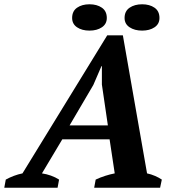

<svg xmlns="http://www.w3.org/2000/svg" viewBox="-64 -877 808 897"><path d="M205 0H-44L-37 -38Q-19 -48 1 -55.5Q21 -63 41 -67L437 -712H510L623 -67Q642 -63 660.5 -55Q679 -47 692 -38L684 0H376L383 -38Q404 -48 427.5 -55.5Q451 -63 472 -67L448 -226H227L132 -67Q153 -64 174 -56.5Q195 -49 212 -38ZM261 -291H440L412 -482V-568H410L372 -480ZM273 -793Q273 -825 296 -841Q319 -857 354 -857Q389 -857 412 -841Q435 -825 435 -793Q435 -765 412 -749.5Q389 -734 354 -734Q319 -734 296 -749.5Q273 -765 273 -793ZM518 -793Q518 -825 541.5 -841Q565 -857 600 -857Q635 -857 658 -841Q681 -825 681 -793Q681 -765 658 -749.5Q635 -734 600 -734Q565 -734 541.5 -749.5Q518 -765 518 -793Z"/></svg>

Font: PT Serif
Style: Bold Italic
Weight: 700
Italic angle: -12°
Designer: A.Korolkova, O.Umpeleva, V.Yefimov
Foundry: ParaType Ltd
Version: Version 1.000W OFL